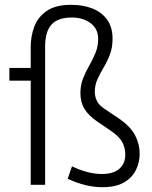

<svg xmlns="http://www.w3.org/2000/svg" viewBox="-20 -770 634 800"><path d="M562 -130Q562 -93 546 -61Q530 -29 496 -9.5Q462 10 406 10Q338 10 262 -25L280 -77Q347 -45 404 -45Q453 -45 477.5 -67Q502 -89 502 -126Q502 -155 489 -178.5Q476 -202 442 -225L386 -263Q348 -289 331.5 -317Q315 -345 315 -382Q315 -415 326 -443Q337 -471 352 -497Q367 -523 378 -550Q389 -577 389 -608Q389 -650 357.5 -673.5Q326 -697 279 -697Q221 -697 194.5 -667.5Q168 -638 168 -576V0H108V-434H19V-487H108V-575Q108 -618 122.5 -658Q137 -698 174 -724Q211 -750 277 -750Q325 -750 364 -735Q403 -720 426 -688.5Q449 -657 449 -608Q449 -572 438 -543Q427 -514 412 -489Q397 -464 386 -439.5Q375 -415 375 -388Q375 -368 383.5 -350Q392 -332 416 -316L473 -278Q523 -244 542.5 -207Q562 -170 562 -130Z"/></svg>

Font: Inria Sans Light
Style: Regular
Weight: 300
Designer: Black Foundry Team
Foundry: Black Foundry
Version: Version 1.2; ttfautohint (v1.8.3)